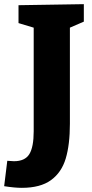

<svg xmlns="http://www.w3.org/2000/svg" viewBox="-75 -727 443 923"><path d="M328 -707V-623L261 -594V-132Q261 -32 241 35Q221 102 170 139Q119 176 30 176Q-5 176 -55 168L-40 46Q-16 48 -8 48Q45 48 66 14Q87 -20 87 -96V-594L14 -616V-702Z"/></svg>

Font: Bitter Pro ExtraBold
Style: Regular
Weight: 800
Designer: Sol Matas, and Bitter project Authors
Foundry: Sol Matas
Version: Version 1.010